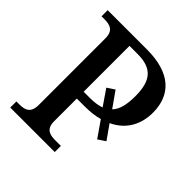

<svg xmlns="http://www.w3.org/2000/svg" viewBox="-191 -854 995 995"><g transform="rotate(45 306.5 -357.0)"><path d="M35 0H361V-45H320C281 -45 246 -53 246 -110V-277H301C343 -277 378 -281 409 -290L470 -202L511 -229L456 -307C542 -347 577 -423 577 -504C577 -634 496 -714 323 -714H35V-669H56C96 -669 130 -660 130 -603V-115C130 -54 97 -45 56 -45H35ZM246 -327V-663H306C413 -663 452 -611 452 -500C452 -437 441 -394 415 -367L355 -452L314 -425L373 -339C352 -331 324 -327 291 -327Z"/></g></svg>

Font: Noto Serif Thai Medium
Style: Regular
Weight: 500
Designer: Monotype Design Team
Foundry: Monotype Imaging Inc.
Version: Version 1.901;PS 001.901;hotconv 1.0.88;makeotf.lib2.5.64775